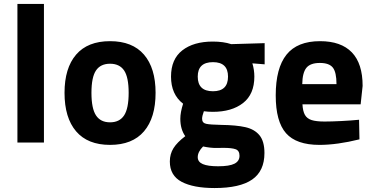

<svg xmlns="http://www.w3.org/2000/svg" viewBox="-20 -720 1886 970"><path d="M68 -700H202V0H68Z M306 -251Q306 -376 364.5 -444Q423 -512 536 -512Q649 -512 707.5 -444Q766 -376 766 -251Q766 -125 707.5 -56.5Q649 12 536 12Q423 12 364.5 -56.5Q306 -125 306 -251ZM630 -251Q630 -330 607 -364Q584 -398 536 -398Q488 -398 465 -364Q442 -330 442 -251Q442 -172 465 -137Q488 -102 536 -102Q584 -102 607 -137Q630 -172 630 -251Z M1317 -395 1255 -400Q1265 -367 1265 -333Q1265 -244 1208 -199.5Q1151 -155 1055 -155Q1031 -155 1010 -158Q1001 -134 1001 -120Q1001 -99 1021.5 -94.5Q1042 -90 1098 -89Q1174 -88 1220 -77.5Q1266 -67 1291 -36.5Q1316 -6 1316 53Q1316 144 1254 187Q1192 230 1064 230Q957 230 897.5 198.5Q838 167 838 96Q838 58 856.5 28.5Q875 -1 916 -32Q891 -67 891 -120Q891 -152 905 -196Q844 -243 844 -333Q844 -421 901 -465.5Q958 -510 1055 -510Q1109 -510 1148 -497L1317 -502ZM1132 -333Q1132 -406 1056 -406Q979 -406 979 -333Q979 -259 1056 -259Q1132 -259 1132 -333ZM1006 20Q979 47 979 74Q979 98 1004.5 109Q1030 120 1082 120Q1139 120 1164.5 107Q1190 94 1190 67Q1190 41 1170.5 34Q1151 27 1109 27Q1105 27 1074.5 27.5Q1044 28 1006 20Z M1802 -193H1508Q1510 -158 1520.5 -139.5Q1531 -121 1554 -113.5Q1577 -106 1620 -106Q1654 -106 1704 -108.5Q1754 -111 1794 -115L1796 -16Q1683 12 1594 12Q1477 12 1425 -47Q1373 -106 1373 -238Q1373 -376 1427.5 -444Q1482 -512 1597 -512Q1703 -512 1757.5 -455.5Q1812 -399 1812 -286ZM1680 -295Q1680 -355 1661.5 -378.5Q1643 -402 1596 -402Q1548 -402 1528 -377.5Q1508 -353 1507 -295Z"/></svg>

Font: Cairo
Style: Bold
Weight: 700
Designer: Mohamed Gaber
Foundry: Kief Type Foundry
Version: Version 2.100